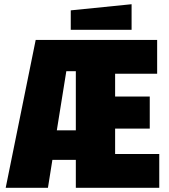

<svg xmlns="http://www.w3.org/2000/svg" viewBox="-20 -889 798 909"><path d="M7 0 149 -700H724V-540H525V-432H689V-280H525V-160H734V0H339V-132H228L207 0ZM249 -272H339V-552H294ZM315 -748V-840L603 -869V-748Z"/></svg>

Font: Tektur SemiCondensed ExtraBold
Style: Regular
Weight: 800
Width: 4
Designer: Adam Jagosz
Foundry: Adam Jagosz
Version: Version 1.005;gftools[0.9.30]